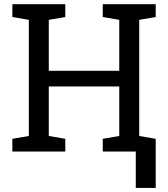

<svg xmlns="http://www.w3.org/2000/svg" viewBox="-20 -731 811 926"><path d="M39.6 0V-61.5L119.1 -75.2V-635.3L39.6 -648.9V-710.9H294.9V-648.9L215.3 -635.3V-389.6H555.2V-635.3L475.6 -648.9V-710.9H731V-648.9L651.4 -635.3V-75.2L731 -61.5V0H475.6V-61.5L555.2 -75.2V-314H215.3V-75.2L294.9 -61.5V0ZM634.8 175.3V-52.7H731V175.3Z"/></svg>

Font: Roboto Slab
Style: Regular
Weight: 400
Designer: Google
Version: Version 2.000; ttfautohint (v1.8.1.43-b0c9)